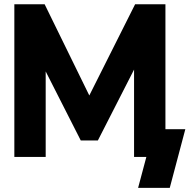

<svg xmlns="http://www.w3.org/2000/svg" viewBox="-20 -743 897 909"><path d="M402.8 -291 619.6 -722.7H763.2V-131.3H857.4L783.7 146.5H633.8L672.9 0H614.7V-413.6L443.4 -78.1H362.3L196.3 -404.8V0H47.9V-722.7H191.4Z"/></svg>

Font: Giphurs
Style: Bold
Weight: 700
Version: Version 0.920; ttfautohint (v1.8.4.7-5d5b)